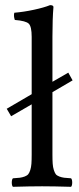

<svg xmlns="http://www.w3.org/2000/svg" viewBox="-20 -718 304 740"><path d="M182.1 -576.2V-402.8L243.2 -438L259.8 -408.2L182.1 -362.8V-122.1Q182.1 -100.6 183.1 -86.9Q184.1 -73.2 187.5 -62.7Q190.9 -52.2 194.8 -46.9Q198.7 -41.5 208.3 -37.8Q217.8 -34.2 227.3 -33Q236.8 -31.7 253.9 -30.8Q258.3 -26.4 258.3 -14.4Q258.3 -2.4 253.9 2Q187.5 0 142.1 0Q96.2 0 29.8 2Q25.4 -2.4 25.4 -14.4Q25.4 -26.4 29.8 -30.8Q46.9 -31.7 56.4 -33Q65.9 -34.2 75.4 -37.8Q85 -41.5 89.1 -46.9Q93.3 -52.2 96.7 -62.7Q100.1 -73.2 101.1 -86.9Q102.1 -100.6 102.1 -122.1V-315.9L22.9 -270L5.9 -298.8L102.1 -355V-576.2Q102.1 -615.2 91.1 -626.5Q80.1 -637.7 37.1 -641.1Q31.7 -657.2 35.2 -668.9Q71.3 -671.9 110.8 -680.4Q150.4 -689 172.9 -698.2Q186 -698.2 186 -690.9Q182.1 -645.5 182.1 -576.2Z"/></svg>

Font: Common Serif
Style: Regular
Weight: 400
Designer: Philipp H. Poll, Khaled Hosny
Foundry: Stefan Peev, Context Ltd.
Version: Version 1.026